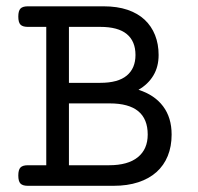

<svg xmlns="http://www.w3.org/2000/svg" viewBox="-20 -600 640 620"><path d="M129.4 -513.2H69.8Q53.2 -513.2 46.1 -520.5Q39.1 -527.8 39.1 -546.4Q39.1 -564.9 46.1 -572.3Q53.2 -579.6 69.8 -579.6H314.5Q358.4 -579.6 391.6 -568.4Q424.8 -557.1 447 -536.4Q469.2 -515.6 480.7 -486.6Q492.2 -457.5 492.2 -422.4Q492.2 -384.3 475.1 -356Q458 -327.6 427.2 -310.1Q479 -293.5 506.6 -256.8Q534.2 -220.2 534.2 -165.5Q534.2 -127 521.7 -96.4Q509.3 -65.9 485.4 -44.4Q461.4 -22.9 426.5 -11.5Q391.6 0 346.7 0H69.8Q53.2 0 46.1 -7.3Q39.1 -14.6 39.1 -33.2Q39.1 -51.8 46.1 -59.1Q53.2 -66.4 69.8 -66.4H129.4ZM332 -66.4Q393.1 -66.4 425 -92.3Q457 -118.2 457 -165.5Q457 -266.1 334.5 -266.1H202.6V-66.4ZM303.7 -332.5Q361.3 -332.5 389.4 -356Q417.5 -379.4 417.5 -422.4Q417.5 -466.8 389.4 -490Q361.3 -513.2 303.7 -513.2H202.6V-332.5Z"/></svg>

Font: Courier Prime
Style: Regular
Weight: 400
Designer: Alan Dague-Greene
Foundry: Quote-Unquote Apps
Version: Version 1.203